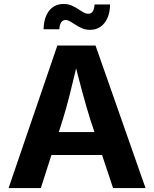

<svg xmlns="http://www.w3.org/2000/svg" viewBox="-20 -960 787 980"><path d="M272.7 -727.5H467.6L722.8 0H557.1L440.5 -351Q420.4 -415.4 399.1 -494Q377.8 -572.6 352.2 -676.2H384.5Q376 -641.9 371.9 -624.7Q350.8 -535.1 334.4 -471Q318 -406.9 300.8 -351L188.4 0H23.8ZM179.3 -285.8H567.3V-168.8H179.3ZM356.1 -839.4Q342 -848.9 332.6 -853.4Q323.2 -858 314.8 -858Q300.2 -858 292 -845.3Q283.9 -832.6 282.9 -810.7H202.4Q203.3 -851.6 216.1 -880.5Q228.8 -909.4 251.4 -924.5Q274 -939.7 304.2 -939.7Q328.2 -939.7 346.4 -931.6Q364.5 -923.6 386.5 -908.9Q401.5 -898.9 410.8 -894.3Q420 -889.8 429.5 -889.8Q445.6 -889.8 453.3 -901.4Q461 -913.1 462.6 -937.2H541.9Q541.2 -896.7 528.1 -867.4Q515 -838.2 492.3 -822.9Q469.6 -807.7 440.6 -807.7Q416.5 -807.7 397.6 -816Q378.8 -824.3 356.1 -839.4Z"/></svg>

Font: Raveo Variable
Style: Regular
Weight: 400
Designer: Jakub Foglar, Rasmus Andersson (Inter)
Foundry: Jakubfoglar.com
Version: Version 1.000;Glyphs 3.2.3 (3260)